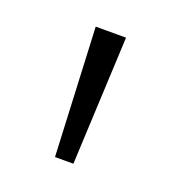

<svg xmlns="http://www.w3.org/2000/svg" viewBox="-64 -939 330 363"><g transform="rotate(20 101.5 -757.0)"><path d="M83 -628H120L132 -886H71Z"/></g></svg>

Font: Noto Sans Kannada UI Condensed Light
Style: Regular
Weight: 300
Width: 3
Designer: Jelle Bosma - Monotype Design Team
Foundry: Monotype Imaging Inc.
Version: Version 2.005